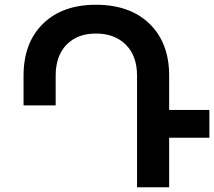

<svg xmlns="http://www.w3.org/2000/svg" viewBox="-20 -787 900 807"><path d="M860 -325V-208H691V0H556V-469Q556 -552 509 -599Q462 -646 383 -646Q305 -646 259.5 -599Q214 -552 214 -469V-344H79V-469Q79 -607 160.5 -687Q242 -767 383 -767Q526 -767 608.5 -687Q691 -607 691 -469V-325Z"/></svg>

Font: Montserrat arm Medium
Style: Regular
Weight: 500
Designer: Julieta Ulanovsky
Foundry: Julieta Ulanovsky
Version: Version 6.000;PS 006.000;hotconv 1.0.88;makeotf.lib2.5.64775